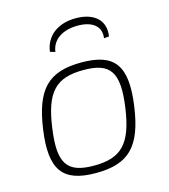

<svg xmlns="http://www.w3.org/2000/svg" viewBox="-107 -781 772 878"><g transform="rotate(-15 279.5 -342.0)"><path d="M203 -571C210 -628 261 -661 332 -661C401 -661 442 -630 434 -574L458 -576C470 -649 421 -696 332 -696C247 -696 188 -651 179 -578ZM305 -494C148 -494 83 -427 57 -243C31 -57 82 12 240 12C396 12 461 -54 487 -238C513 -425 463 -494 305 -494ZM305 -458C432 -458 469 -407 446 -243C423 -77 369 -23 240 -23C112 -23 76 -75 99 -238C122 -406 176 -458 305 -458Z"/></g></svg>

Font: Exo 2 Extra Light
Style: Italic
Weight: 250
Italic angle: -8°
Designer: Natanael Gama
Version: Version 1.001;PS 001.001;hotconv 1.0.88;makeotf.lib2.5.64775